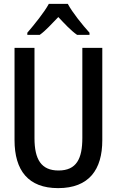

<svg xmlns="http://www.w3.org/2000/svg" viewBox="-20 -961 603 991"><path d="M121 -792V-781H185C215 -802 247 -838 281 -873C314 -838 346 -803 378 -781H442V-792C405 -833 354 -896 330 -941H232C209 -898 157 -834 121 -792ZM280 10C440 10 508 -86 508 -237V-714H405V-249C405 -142 375 -81 282 -81C193 -81 158 -138 158 -248V-714H55V-238C55 -81 126 10 280 10Z"/></svg>

Font: Noto Sans Mono SemiCondensed Medium
Style: Regular
Weight: 500
Width: 4
Designer: Monotype Design Team
Foundry: Monotype Imaging Inc.
Version: Version 2.014